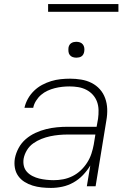

<svg xmlns="http://www.w3.org/2000/svg" viewBox="-20 -914 640 942"><path d="M230 8Q207 8 184 5.5Q161 3 140 -3.5Q119 -10 100.5 -21.5Q82 -33 69.5 -50.5Q57 -68 53 -90.5Q49 -113 53 -137Q58 -163 71.5 -188Q85 -213 106.5 -231.5Q128 -250 154 -262Q180 -274 206.5 -280.5Q233 -287 259.5 -289.5Q286 -292 312 -292H454L461 -331Q464 -352 463.5 -374Q463 -396 456 -415Q449 -434 435.5 -449Q422 -464 403.5 -473.5Q385 -483 364 -486.5Q343 -490 321 -490Q303 -490 285 -488Q267 -486 249 -481.5Q231 -477 213.5 -469Q196 -461 181.5 -448.5Q167 -436 156.5 -419Q146 -402 143 -385H100Q105 -408 117 -429.5Q129 -451 147 -468.5Q165 -486 186.5 -497.5Q208 -509 231 -516Q254 -523 277.5 -525.5Q301 -528 324 -528Q351 -528 378.5 -523.5Q406 -519 429.5 -507Q453 -495 470 -476Q487 -457 496 -432Q505 -407 506 -379.5Q507 -352 502 -324L449 0H406L423 -102Q408 -77 387 -55Q366 -33 340 -18.5Q314 -4 286 2Q258 8 230 8ZM244 -30Q267 -30 290.5 -34.5Q314 -39 336 -50Q358 -61 376 -78Q394 -95 407.5 -116Q421 -137 428.5 -160Q436 -183 440 -205L448 -254H313Q291 -254 269.5 -252Q248 -250 226.5 -245.5Q205 -241 183.5 -232.5Q162 -224 143 -210.5Q124 -197 112 -177Q100 -157 96 -136Q93 -117 97 -100Q101 -83 112.5 -70.5Q124 -58 140 -50Q156 -42 172.5 -38Q189 -34 207.5 -32Q226 -30 244 -30ZM355 -631Q345 -631 336.5 -634Q328 -637 322.5 -644Q317 -651 316 -660.5Q315 -670 316 -680Q317 -686 320 -692Q323 -698 329 -702Q335 -706 341.5 -707.5Q348 -709 354 -709Q364 -709 372.5 -706Q381 -703 386.5 -696Q392 -689 393.5 -679.5Q395 -670 393 -660Q392 -654 389 -648Q386 -642 380.5 -638Q375 -634 368 -632.5Q361 -631 355 -631ZM216 -856V-894H561V-856Z"/></svg>

Font: Iosevka Aile XLt Obl
Style: Regular
Weight: 200
Italic angle: -9°
Designer: Belleve Invis
Foundry: Belleve Invis
Version: Version 31.1.0; ttfautohint (v1.8.4)